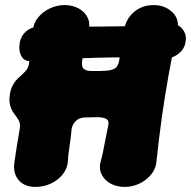

<svg xmlns="http://www.w3.org/2000/svg" viewBox="-20 -712 753 757"><path d="M58 -545Q64 -573 84 -589.5Q104 -606 132 -606Q149 -606 189 -606Q229 -606 281.5 -606.5Q334 -607 391.5 -607.5Q449 -608 501.5 -609Q554 -610 594 -612Q634 -614 651 -616Q680 -621 699 -598Q718 -575 711 -545V-543Q705 -514 678 -496Q651 -478 623 -482Q607 -485 568 -485.5Q529 -486 476.5 -486Q424 -486 367 -484.5Q310 -483 257.5 -481Q205 -479 165 -477Q125 -475 108 -472Q77 -467 64.5 -490.5Q52 -514 58 -543ZM120 25Q76 25 53 -2.5Q30 -30 37 -74Q43 -113 47 -139.5Q51 -166 58 -205Q61 -225 53.5 -238Q46 -251 35 -265Q24 -279 19.5 -298.5Q15 -318 19 -339V-341Q22 -360 30.5 -376Q39 -392 52 -404Q69 -419 81 -432Q93 -445 95 -466Q100 -503 102.5 -528Q105 -553 109 -590Q112 -621 130.5 -643.5Q149 -666 177 -679Q205 -692 234 -692Q266 -692 290.5 -678.5Q315 -665 326 -641.5Q337 -618 328 -587Q325 -576 321.5 -560.5Q318 -545 313.5 -524Q309 -503 304 -473Q300 -448 311.5 -439.5Q323 -431 348 -432Q360 -432 371.5 -432Q383 -432 395 -433Q419 -434 432.5 -442Q446 -450 450 -474Q454 -497 456.5 -515.5Q459 -534 462.5 -552.5Q466 -571 469 -593Q476 -637 508 -664.5Q540 -692 586 -692Q630 -692 659.5 -664Q689 -636 679 -590Q659 -496 644.5 -415Q630 -334 618.5 -252.5Q607 -171 597 -77Q595 -47 576 -24Q557 -1 529.5 12Q502 25 472 25Q440 25 415.5 11.5Q391 -2 380 -26Q369 -50 378 -80Q382 -93 386 -112.5Q390 -132 395 -159Q400 -186 407 -218Q411 -236 399 -243Q387 -250 362 -250Q351 -250 340 -249.5Q329 -249 318 -249Q293 -249 278.5 -234.5Q264 -220 262 -200Q260 -176 256.5 -152Q253 -128 250.5 -109Q248 -90 248 -80Q247 -50 228.5 -26Q210 -2 181 11.5Q152 25 120 25Z"/></svg>

Font: Winky Sans Black
Style: Italic
Weight: 900
Italic angle: -8.97852°
Designer: Simon Atzbach
Foundry: typofactur
Version: Version 1.205